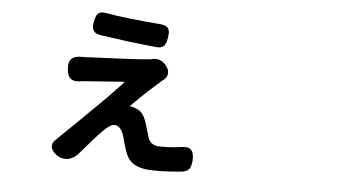

<svg xmlns="http://www.w3.org/2000/svg" viewBox="-48 -710 1596 845"><g transform="rotate(5 750.0 -287.5)"><path d="M661.1 49.8Q603.5 49.8 572.3 32.2Q544.9 16.6 532.2 -16.6Q526.4 -31.2 516.6 -66.4Q511.7 -85 509.8 -90.8Q496.1 -134.8 466.8 -134.8Q448.2 -134.8 416 -100.6Q384.8 -69.3 326.2 0Q306.6 24.4 280.3 31.2Q252 37.1 228 20.5Q204.1 3.9 201.7 -15.1Q199.2 -34.2 220.7 -51.8Q221.7 -52.7 222.7 -53.7Q224.6 -55.7 229.5 -60.5Q306.6 -134.8 355.5 -183.6Q444.3 -269.5 497.1 -328.1Q450.2 -324.2 321.3 -315.4Q318.4 -315.4 313 -314.9Q307.6 -314.5 304.7 -313.5Q273.4 -308.6 258.8 -320.3Q244.1 -332 242.2 -362.3Q239.3 -394.5 253.9 -408.2Q268.6 -421.9 301.8 -420.9Q308.6 -420.9 314.5 -420.9Q322.3 -420.9 354.5 -422.9Q548.8 -430.7 599.6 -436.5Q602.5 -436.5 608.4 -438.5Q643.6 -446.3 668 -418Q684.6 -399.4 683.1 -380.9Q681.6 -362.3 662.1 -348.6Q660.2 -346.7 657.2 -344.7L654.3 -341.8Q629.9 -321.3 585 -279.3Q543 -239.3 527.3 -222.7Q546.9 -220.7 560.5 -212.9Q588.9 -203.1 603.5 -156.2Q617.2 -108.4 624 -87.9Q636.7 -57.6 677.7 -57.6Q723.6 -57.6 767.6 -63.5Q799.8 -69.3 813 -55.7Q826.2 -42 824.2 -7.8Q822.3 17.6 813 29.3Q803.7 41 781.2 43.9Q722.7 49.8 661.1 49.8ZM622.1 -492.2Q610.4 -493.2 585 -496.1Q528.3 -502 498 -505.9Q493.2 -506.8 483.4 -507.8Q405.3 -518.6 372.1 -523.4Q347.7 -527.3 340.8 -541Q333 -553.7 337.9 -579.1Q342.8 -606.4 352.5 -616.2Q364.3 -627 389.6 -622.1Q471.7 -607.4 633.8 -593.8Q659.2 -591.8 667 -577.1Q673.8 -565.4 668.9 -537.1Q665 -511.7 656.2 -502Q645.5 -490.2 622.1 -492.2Z"/></g></svg>

Font: Bpmf GenSen Rounded B
Style: B
Weight: 700
Foundry: But Ko
Version: Version 1.320